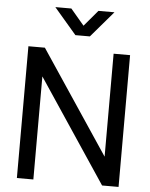

<svg xmlns="http://www.w3.org/2000/svg" viewBox="-62 -995 819 1045"><g transform="rotate(5 348.0 -472.5)"><path d="M197.5 -945H285L359 -857.5L433 -945H520.5L398.5 -802.5H319.5ZM70 0V-720H160L535.5 -157.5V-720H625.5V0H535.5L160 -563V0Z"/></g></svg>

Font: Cns Manrope Med
Style: Regular
Weight: 500
Designer: Mikhail Sharanda
Foundry: Mikhail Sharanda
Version: Version 4.504